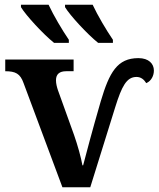

<svg xmlns="http://www.w3.org/2000/svg" viewBox="-20 -786 666 806"><path d="M392 -606H454V-619C426 -660 390 -721 369 -766H253V-756C274 -721 347 -642 392 -606ZM207 -606H269V-619C241 -660 205 -721 184 -766H68V-756C89 -721 162 -642 207 -606ZM79 -437 242 0H359L464 -337C491 -423 511 -463 553 -463C571 -463 584 -453 594 -437C615 -446 626 -468 626 -490C626 -518 605 -542 561 -542C472 -542 439 -482 403 -361C365 -230 343 -145 329 -92H326C320 -126 306 -176 291 -219L223 -408C219 -420 215 -435 215 -449C215 -475 230 -487 258 -487H289V-536H2V-487C45 -487 65 -477 79 -437Z"/></svg>

Font: Noto Serif SemiBold
Style: Regular
Weight: 600
Designer: Monotype Design Team
Foundry: Monotype Imaging Inc.
Version: Version 2.013